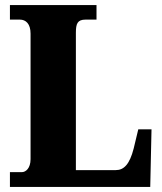

<svg xmlns="http://www.w3.org/2000/svg" viewBox="-20 -734 638 754"><path d="M19 0H570L575 -226H523L505 -151C489 -88 466 -66 435 -66H278V-605C278 -641 284 -657 316 -657H359V-714H19V-657H58C81 -657 100 -641 100 -602V-109C100 -73 81 -58 66 -58H19Z"/></svg>

Font: Noto Serif Myanmar Condensed Black
Style: Regular
Weight: 900
Width: 3
Designer: Ben Mitchell and the Monotype Design Team
Foundry: Monotype Imaging Inc.
Version: Version 2.106